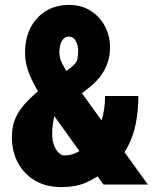

<svg xmlns="http://www.w3.org/2000/svg" viewBox="-20 -741 636 771"><path d="M130.9 -373.5 262.7 -467.8Q288.1 -487.3 291 -504.6Q293.9 -522 293.9 -538.6Q293.9 -558.6 284.2 -576.4Q274.4 -594.2 256.8 -594.2Q244.1 -594.2 235.6 -585.7Q227.1 -577.1 222.7 -563Q218.3 -548.8 218.3 -531.2Q218.3 -509.3 229.2 -486.8Q240.2 -464.4 257.6 -439.5Q274.9 -414.6 295.9 -384.8L573.7 0H395.5L172.9 -309.6Q145 -352.5 124.5 -388.7Q104 -424.8 92.3 -459Q80.6 -493.2 80.6 -529.3Q80.6 -585.4 102.3 -628.7Q124 -671.9 163.8 -696.5Q203.6 -721.2 257.3 -721.2Q307.1 -721.2 344 -697.8Q380.9 -674.3 401.4 -635.5Q421.9 -596.7 421.9 -550.3Q421.9 -518.1 412.1 -489.3Q402.3 -460.4 384.5 -436.5Q366.7 -412.6 342.8 -393.1L198.7 -279.3Q196.8 -267.1 194.3 -254.6Q191.9 -242.2 190.7 -229.5Q189.5 -216.8 189.5 -202.1Q189.5 -176.8 197 -157.5Q204.6 -138.2 215.8 -127.4Q227.1 -116.7 238.3 -116.7Q269.5 -116.7 298.6 -134Q327.6 -151.4 351.1 -183.1Q374.5 -214.8 388.2 -258.8Q401.9 -302.7 401.9 -355.5H535.6Q535.6 -297.9 525.6 -245.8Q515.6 -193.8 491.9 -149.9Q468.3 -106 427.7 -72.8Q426.3 -71.3 419.7 -67.1Q413.1 -63 410.6 -61.5Q365.7 -24.9 324.2 -7.3Q282.7 10.3 227.1 10.3Q165.5 10.3 121.1 -15.6Q76.7 -41.5 52.2 -86.9Q27.8 -132.3 27.8 -190.9Q27.8 -232.4 40.8 -263.4Q53.7 -294.4 77.1 -320.8Q100.6 -347.2 130.9 -373.5Z"/></svg>

Font: Roboto Condensed Black
Style: Regular
Weight: 900
Designer: Christian Robertson
Foundry: Google
Version: Version 3.008; 2023